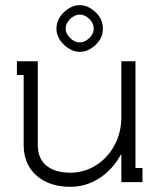

<svg xmlns="http://www.w3.org/2000/svg" viewBox="-20 -699 611 737"><path d="M347.2 -651.9Q375 -625.5 375 -588.9Q375 -553.2 347.2 -526.9Q318.8 -500 286.1 -500Q254.4 -500 225.1 -527.8Q196.8 -554.7 196.8 -588.9Q196.8 -625 225.1 -651.9Q253.9 -679.2 286.1 -679.2Q318.4 -679.2 347.2 -651.9ZM249 -626Q231.9 -608.9 231.9 -588.9Q231.9 -570.3 249 -553.2Q266.1 -536.1 286.1 -536.1Q305.2 -536.1 323.2 -553.2Q339.8 -569.8 339.8 -588.9Q339.8 -609.4 323.2 -626Q305.2 -643.1 286.1 -643.1Q267.1 -643.1 249 -626ZM44.9 -463.9H125V-143.1Q125 -90.3 158.2 -63.2Q191.4 -36.1 250 -36.1Q301.8 -36.1 346.4 -63.2Q391.1 -90.3 418.5 -139.6Q445.8 -189 445.8 -250V-463.9H500V-54.2H526.9V0H445.8V-106.9H444.8Q413.6 -49.3 362.3 -15.6Q311 18.1 250 18.1Q169.4 18.1 120.1 -25.1Q70.8 -68.4 70.8 -143.1V-411.1H44.9Z"/></svg>

Font: Rawengulk
Style: Demibold
Weight: 600
Version: Version 0.92